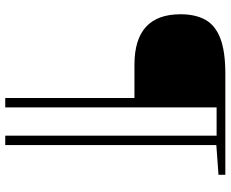

<svg xmlns="http://www.w3.org/2000/svg" viewBox="-92 -655 858 714"><g transform="rotate(90 337.0 -298.0)"><path d="M379.5 111.5H344.5V-369H220.5Q33 -369 33 -540.5Q33 -595.5 53.5 -632.5Q74 -669.5 122.2 -688.2Q170.5 -707 254.5 -707H630V-681.5L519.5 -673.5V111.5H484.5V-674.5H379.5Z"/></g></svg>

Font: Newsreader 6pt ExtraLight
Style: Regular
Weight: 275
Designer: Hugues Gentile
Foundry: Production Type
Version: Version 1.003; ttfautohint (v1.8.3)